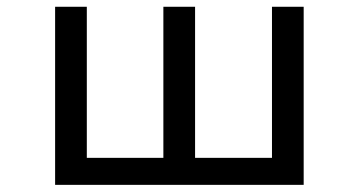

<svg xmlns="http://www.w3.org/2000/svg" viewBox="-20 -546 1040 556"><path d="M139.6 -10.7V-526.4H231.4V-88.9H453.1V-526.4H544.9V-88.9H767.6V-526.4H859.4V-10.7Z"/></svg>

Font: Kosugi
Style: Regular
Weight: 400
Version: Version 4.002